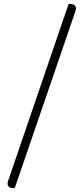

<svg xmlns="http://www.w3.org/2000/svg" viewBox="-20 -807 434 1004"><path d="M57 177Q10 177 22 140L339 -787Q387 -787 375 -750L57 177Z"/></svg>

Font: Swei Half Moon CJK SC
Style: Light
Weight: 300
Version: Version 2.071